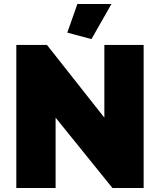

<svg xmlns="http://www.w3.org/2000/svg" viewBox="-20 -933 794 953"><path d="M256 -349V0H61V-710H213L498 -349V-710H693V0H538ZM434 -739 314 -771 364 -913H533Z"/></svg>

Font: Raleway Thin Black
Style: Regular
Weight: 900
Version: Version 4.026